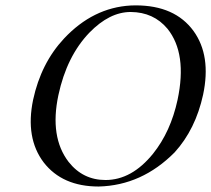

<svg xmlns="http://www.w3.org/2000/svg" viewBox="-20 -678 779 708"><path d="M461.9 -633.8Q383.8 -633.8 309.6 -557.6Q226.1 -470.7 195.3 -327.1Q162.6 -172.9 232.9 -81.1Q285.6 -14.2 369.1 -14.2Q465.8 -14.2 544.4 -111.3Q609.4 -192.4 634.8 -310.1Q670.9 -480.5 597.7 -571.8Q546.4 -633.3 461.9 -633.8ZM729 -329.1Q701.2 -201.2 624 -116.2Q502.9 5.9 343.8 9.8Q210 9.8 141.1 -79.1Q72.8 -169.4 102.1 -310.1Q131.3 -445.3 216.3 -536.1Q323.2 -649.9 461.9 -657.7Q470.7 -658.2 480 -658.2Q625 -658.2 693.8 -563.5Q759.3 -472.7 729 -329.1Z"/></svg>

Font: Linux Libertine Display Slanted O
Style: Slanted
Weight: 400
Designer: Philipp H. Poll
Foundry: Philipp H. Poll
Version: Version 5.0.9